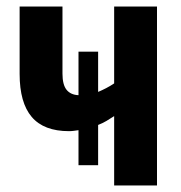

<svg xmlns="http://www.w3.org/2000/svg" viewBox="-20 -567 553 587"><path d="M460 -547V0H329V-212Q317 -204 305 -197Q293 -190 280 -185V-62H220V-169Q213 -168 205.5 -167Q198 -166 191 -166Q114 -166 77 -209.5Q40 -253 40 -341V-547H171V-342Q171 -308 183.5 -292.5Q196 -277 220 -276V-409H280V-286Q292 -291 304.5 -297.5Q317 -304 329 -312V-547Z"/></svg>

Font: Noto Sans Display ExtraCondensed
Style: Bold
Weight: 700
Width: 2
Designer: Monotype Design Team
Foundry: Monotype Imaging Inc.
Version: Version 2.003